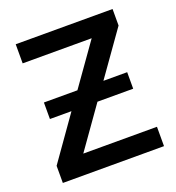

<svg xmlns="http://www.w3.org/2000/svg" viewBox="-105 -630 655 715"><g transform="rotate(-20 222.0 -272.5)"><path d="M424.8 0H23.9V-67.9L145.5 -240.2H60.1V-305.7H192.9L309.1 -469.7H35.6V-545.4H419.4V-480L295.9 -305.7H390.1V-240.2H248.5L132.8 -76.7H424.8Z"/></g></svg>

Font: SG Kara Bold
Style: Regular
Weight: 400
Designer: Damoon Khanjanzadeh
Version: Version 1.000